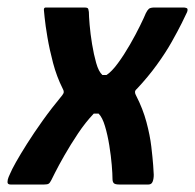

<svg xmlns="http://www.w3.org/2000/svg" viewBox="-54 -492 520 512"><path d="M-26 0Q-34 0 -34 -6.5Q-34 -13 -31 -20Q-28 -27 -27 -29Q-23 -39 -11.5 -59.5Q0 -80 18 -108.5Q36 -137 59.5 -170Q83 -203 112 -238Q116 -243 116 -247Q116 -251 113 -256Q97 -288 87.5 -324Q78 -360 72.5 -392.5Q67 -425 65 -445.5Q63 -466 63 -466Q63 -472 68 -472H171Q177 -472 179.5 -470.5Q182 -469 183 -460Q183 -450 185 -426Q187 -402 191.5 -374.5Q196 -347 202.5 -324Q209 -301 219 -292Q222 -292 224.5 -292Q227 -292 230 -292Q244 -301 260.5 -323.5Q277 -346 292.5 -373Q308 -400 319.5 -423.5Q331 -447 335 -457Q339 -465 343 -468.5Q347 -472 359 -472H436Q439 -472 443.5 -470.5Q448 -469 445 -460Q441 -451 430.5 -430Q420 -409 404 -380.5Q388 -352 364.5 -319.5Q341 -287 311 -255Q306 -251 306 -246.5Q306 -242 309 -237Q327 -202 336.5 -166.5Q346 -131 349.5 -101Q353 -71 354.5 -51Q356 -31 356 -26Q356 -15 353 -7.5Q350 0 342 0H264Q253 0 249.5 -3.5Q246 -7 246 -15Q246 -28 244 -52Q242 -76 237.5 -104Q233 -132 226 -155.5Q219 -179 209 -189Q203 -189 202.5 -189Q202 -189 202 -189Q202 -189 196 -189Q174 -166 154 -136Q134 -106 118 -78Q102 -50 92.5 -31Q83 -12 83 -12Q79 -4 75.5 -2Q72 0 64 0Z"/></svg>

Font: Glory Thin SemiBold
Style: Italic
Weight: 600
Italic angle: -12°
Version: Version 1.011